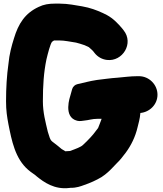

<svg xmlns="http://www.w3.org/2000/svg" viewBox="-20 -735 878 1032"><path d="M826.5 -226C826.5 -280.2 781.3 -325.5 727 -325.5H718C678.5 -325.5 643.1 -319.7 611.5 -317.4C573 -315 535.8 -309 501.1 -305.2C457.8 -298.7 430.4 -289.9 396.3 -282.7C383.8 -280.1 371.7 -269.8 367.9 -256.2L358.9 -224C356.5 -215.5 317.4 -105.7 394.5 -86C402.2 -84.1 410.2 -83.9 416.9 -84.8L431.8 -86.7C458.3 -88.9 473.4 -96.5 507 -96.5H526.2C525.5 -94.5 524.5 -91.8 522.9 -87.2L512.9 -61.1C507.1 -45.3 508.5 -47.6 497.7 -34.5C483.1 -15.8 479.1 -9.2 467.2 2.8L446.7 24.2C438.9 31.4 431.7 38.3 425.5 44.5C414.9 55 388.8 64.7 356.1 76.6C349.6 76.7 340.6 77.2 331.3 78.1C326 75.1 320 71.1 311.2 66C303.9 60.1 299.3 56.3 291.2 49.4C250.4 15.4 254.9 32 237.2 -25.9C224.5 -79.6 210.5 -130.7 210.5 -190C210.5 -275.7 215.1 -345.4 229.6 -415.8C237.9 -450.2 249.4 -495.4 259.4 -510.1C261.3 -511.5 265.6 -514.6 270.1 -517.4C270.8 -517.5 272.6 -517.5 274 -517.5H300C327.3 -517.5 355.6 -510.9 388.6 -506C403 -503 415.7 -497.9 434.7 -492.1C445.1 -487 454.3 -483.5 457.3 -481.6C457.6 -481.4 457.8 -481.2 458.1 -481L475.2 -465.7C477.9 -463 480.5 -460 481.6 -458.8L488.6 -449.8C505.3 -428.8 528.9 -415.8 555.1 -412.8C639.1 -402.9 700.5 -502.2 644.4 -572.2L637.1 -581.6C615.7 -607 589.4 -635.4 554.3 -654.3L533.1 -664.8C498.8 -680.5 465.7 -693.1 421.1 -701C387.5 -706.2 346.2 -715.5 301 -715.5H274C242 -715.5 215 -711.2 187.9 -697.9C114.7 -664.2 78.6 -607.3 55.2 -529.1C42.8 -490.8 29.7 -440.8 25.7 -394.2C16.5 -329 12.5 -264 12.5 -190C12.5 -140.8 17.8 -107.9 25.2 -67.9C42.9 20.9 61.2 117.1 131.5 177.9C150 193.9 166.9 203 174.5 210.5C175.2 211.2 176.5 212.5 177.6 213.3C214.7 243 271.9 285.9 354.5 275.1C357.9 274.5 358.1 274.6 359.5 274.5C389.9 275.4 415.4 265.8 432.5 259.4C463.6 248.9 496.7 234.3 525.8 216.8C552.7 199.4 571.9 179.9 587.1 163.9L607.4 142.7C628.2 123.2 639.8 105.8 655.7 85.8C684.6 46.7 707.5 0.7 719.6 -51.7C724 -71.6 732.1 -94.5 734.5 -127.8C784.2 -132.3 826.5 -173 826.5 -226Z"/></svg>

Font: Smoothie
Style: ExBd
Weight: 800
Foundry: Cannot Into Space Fonts
Version: Version 0.8